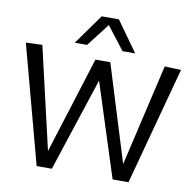

<svg xmlns="http://www.w3.org/2000/svg" viewBox="-96 -1023 1127 1120"><g transform="rotate(10 467.0 -463.0)"><path d="M738 0H644L466 -554L284 0H194L7 -698L104 -702L244 -98L424 -671H512L689 -99L829 -702L926 -698ZM288 -747 416 -926H518L646 -747H571L466 -883L361 -747Z"/></g></svg>

Font: Georama SemiExpanded
Style: Regular
Weight: 400
Width: 6
Designer: Jean-Baptiste Levee
Foundry: Production Type
Version: Version 1.001